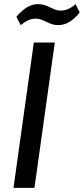

<svg xmlns="http://www.w3.org/2000/svg" viewBox="-20 -905 404 925"><path d="M244 -700 146 0H45L143 -700ZM59 -824Q84 -854 109.5 -869.5Q135 -885 162 -885Q185 -885 203 -877.5Q221 -870 238 -862Q255 -854 274 -854Q291 -854 308.5 -861.5Q326 -869 344 -885L364 -845Q340 -815 314.5 -799.5Q289 -784 261 -784Q239 -784 221 -792Q203 -800 186.5 -807.5Q170 -815 150 -815Q133 -815 116 -807.5Q99 -800 80 -784Z"/></svg>

Font: Pathway Extreme 28pt Medium
Style: Italic
Weight: 500
Italic angle: -8°
Designer: Eduardo Rodriguez Tunni
Foundry: Eduardo Rodriguez Tunni
Version: Version 1.001;gftools[0.9.26]